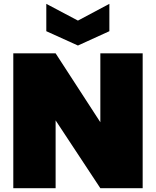

<svg xmlns="http://www.w3.org/2000/svg" viewBox="-20 -988 819 1008"><path d="M506.8 -708H729V0H506.8L272 -356V0H49.8V-708H272L506.8 -346.2ZM389.2 -879.9 554.2 -967.8V-824.2L389.2 -749L223.1 -824.2V-967.8Z"/></svg>

Font: SVN-Poppins Black
Style: Regular
Weight: 900
Designer: Ninad Kale (Devanagari), Jonny Pinhorn (Latin)
Foundry: Indian Type Foundry
Version: Version 3.002 2017